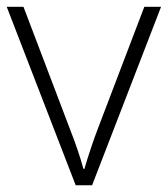

<svg xmlns="http://www.w3.org/2000/svg" viewBox="-20 -551 499 571"><path d="M253.9 0 459 -530.8H409.2L272 -170.9C257.8 -133.8 244.1 -93.3 231 -48.8H228C218.8 -83.5 205.1 -123.5 187 -169.9L49.8 -530.8H0L205.1 0Z"/></svg>

Font: Open Sans 300
Style: Regular
Weight: 300
Foundry: Ascender Corporation
Version: Version 1.100;PS 001.100;hotconv 1.0.88;makeotf.lib2.5.64775